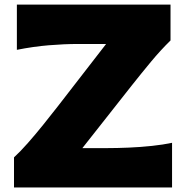

<svg xmlns="http://www.w3.org/2000/svg" viewBox="-20 -830 824 850"><path d="M42 0V-133.3Q69.3 -158.2 103.5 -197Q137.7 -235.8 172.6 -279.3Q207.5 -322.8 236.8 -360.4L449.7 -635.3H324.7Q264.2 -635.3 196 -629.6Q127.9 -624 54.7 -609.4V-809.6H734.9V-650.9Q690.9 -607.9 648.2 -556.4Q605.5 -504.9 563 -451.2L344.7 -174.3H455.6Q498 -174.3 550 -176.5Q602.1 -178.7 652.6 -184.1Q703.1 -189.5 741.7 -197.8V0Z"/></svg>

Font: Pinar-DS4-FD ExtraBold
Style: Regular
Weight: 800
Designer: Amin Abedi
Version: Version 3.000